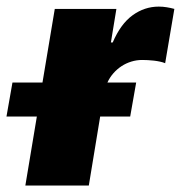

<svg xmlns="http://www.w3.org/2000/svg" viewBox="-74 -573 558 593"><path d="M-35.5 -318.2H57.2L95.2 -545.5H285.5L268.5 -441.8H274.1Q298.7 -499.3 335.6 -525.9Q372.5 -552.6 416.2 -552.6Q429 -552.6 440.9 -550.6Q452.8 -548.7 464.5 -545.5L436.1 -377.8Q429.3 -380.7 420.3 -382.6Q411.2 -384.6 401.6 -385.7Q392 -386.7 382.5 -387.3Q372.9 -387.8 365.1 -387.8Q348 -387.8 331.7 -382.8Q315.3 -377.8 301.3 -368.6Q287.3 -359.4 276.1 -346.6Q264.9 -333.8 257.8 -318.2H346.6L328.1 -213.1H235.4L200.3 0H4.3L39.8 -213.1H-54Z"/></svg>

Font: Inter P Black
Style: Italic
Weight: 900
Italic angle: -9.40001°
Designer: Rasmus Andersson
Foundry: rsms
Version: Version 3.018;git-588b23468